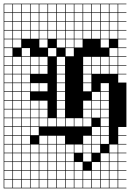

<svg xmlns="http://www.w3.org/2000/svg" viewBox="-20 -785 707 1043"><path d="M0 238.1V-765.1H666.7V-761.9H622.2V-717.5H666.7V-714.3H622.2V-669.8H666.7V-666.7H622.2V-622.2H666.7V-619H622.2V-574.6H666.7V-571.4H622.2V-527H666.7V-523.8H622.2V-479.4H666.7V-476.2H622.2V-431.7H666.7V-428.6H622.2V-384.1H666.7V-381H622.2V-336.5H666.7V-95.2H622.2V-50.8H666.7V-47.6H622.2V-3.2H666.7V0H622.2V44.4H666.7V47.6H622.2V92.1H666.7V95.2H622.2V139.7H666.7V142.9H622.2V187.3H666.7V190.5H622.2V234.9H666.7V238.1ZM574.6 -717.5H619V-761.9H574.6ZM527 -717.5H571.4V-761.9H527ZM479.4 -717.5H523.8V-761.9H479.4ZM431.7 -717.5H476.2V-761.9H431.7ZM384.1 -717.5H428.6V-761.9H384.1ZM336.5 -717.5H381V-761.9H336.5ZM288.9 -717.5H333.3V-761.9H288.9ZM241.3 -717.5H285.7V-761.9H241.3ZM193.7 -717.5H238.1V-761.9H193.7ZM146 -717.5H190.5V-761.9H146ZM3.2 -717.5H47.6V-761.9H3.2ZM98.4 -717.5H142.9V-761.9H98.4ZM50.8 -717.5H95.2V-761.9H50.8ZM574.6 -669.8H619V-714.3H574.6ZM527 -669.8H571.4V-714.3H527ZM479.4 -669.8H523.8V-714.3H479.4ZM431.7 -669.8H476.2V-714.3H431.7ZM384.1 -669.8H428.6V-714.3H384.1ZM336.5 -669.8H381V-714.3H336.5ZM288.9 -669.8H333.3V-714.3H288.9ZM241.3 -669.8H285.7V-714.3H241.3ZM193.7 -669.8H238.1V-714.3H193.7ZM3.2 -669.8H47.6V-714.3H3.2ZM146 -669.8H190.5V-714.3H146ZM98.4 -669.8H142.9V-714.3H98.4ZM50.8 -669.8H95.2V-714.3H50.8ZM241.3 -622.2H285.7V-666.7H241.3ZM288.9 -622.2H333.3V-666.7H288.9ZM574.6 -622.2H619V-666.7H574.6ZM98.4 -622.2H142.9V-666.7H98.4ZM336.5 -622.2H381V-666.7H336.5ZM384.1 -622.2H428.6V-666.7H384.1ZM431.7 -622.2H476.2V-666.7H431.7ZM527 -622.2H571.4V-666.7H527ZM193.7 -622.2H238.1V-666.7H193.7ZM146 -622.2H190.5V-666.7H146ZM479.4 -622.2H523.8V-666.7H479.4ZM3.2 -622.2H47.6V-666.7H3.2ZM50.8 -622.2H95.2V-666.7H50.8ZM527 -574.6H571.4V-619H527ZM50.8 -574.6H95.2V-619H50.8ZM479.4 -574.6H523.8V-619H479.4ZM336.5 -574.6H381V-619H336.5ZM3.2 -574.6H47.6V-619H3.2ZM193.7 -574.6H238.1V-619H193.7ZM431.7 -574.6H476.2V-619H431.7ZM146 -574.6H190.5V-619H146ZM241.3 -574.6H285.7V-619H241.3ZM384.1 -574.6H428.6V-619H384.1ZM288.9 -574.6H333.3V-619H288.9ZM98.4 -574.6H142.9V-619H98.4ZM574.6 -574.6H619V-619H574.6ZM527 -527H571.4V-571.4H527ZM3.2 -527H47.6V-571.4H3.2ZM50.8 -527H95.2V-571.4H50.8ZM193.7 -527H238.1V-571.4H193.7ZM384.1 -527H428.6V-571.4H384.1ZM288.9 -527H333.3V-571.4H288.9ZM336.5 -527H381V-571.4H336.5ZM98.4 -479.4H142.9V-523.8H98.4ZM47.6 -523.8H3.2V-479.4H47.6ZM574.6 -479.4H619V-523.8H574.6ZM336.5 -479.4H381V-523.8H336.5ZM241.3 -479.4H285.7V-523.8H241.3ZM98.4 -431.7H142.9V-476.2H98.4ZM288.9 -431.7H333.3V-476.2H288.9ZM3.2 -431.7H47.6V-476.2H3.2ZM146 -431.7H190.5V-476.2H146ZM431.7 -431.7H476.2V-476.2H431.7ZM479.4 -431.7H523.8V-476.2H479.4ZM527 -431.7H571.4V-476.2H527ZM50.8 -431.7H95.2V-476.2H50.8ZM574.6 -431.7H619V-476.2H574.6ZM193.7 -431.7H238.1V-476.2H193.7ZM98.4 -384.1H142.9V-428.6H98.4ZM288.9 -384.1H333.3V-428.6H288.9ZM3.2 -384.1H47.6V-428.6H3.2ZM431.7 -384.1H476.2V-428.6H431.7ZM146 -384.1H190.5V-428.6H146ZM479.4 -384.1H523.8V-428.6H479.4ZM527 -384.1H571.4V-428.6H527ZM50.8 -384.1H95.2V-428.6H50.8ZM574.6 -384.1H619V-428.6H574.6ZM193.7 -384.1H238.1V-428.6H193.7ZM288.9 -336.5H333.3V-381H288.9ZM3.2 -336.5H47.6V-381H3.2ZM98.4 -336.5H142.9V-381H98.4ZM431.7 -336.5H476.2V-381H431.7ZM50.8 -336.5H95.2V-381H50.8ZM431.7 -288.9H476.2V-333.3H431.7ZM50.8 -288.9H95.2V-333.3H50.8ZM3.2 -288.9H47.6V-333.3H3.2ZM527 -288.9H571.4V-333.3H527ZM288.9 -288.9H333.3V-333.3H288.9ZM193.7 -288.9H238.1V-333.3H193.7ZM98.4 -288.9H142.9V-333.3H98.4ZM146 -288.9H190.5V-333.3H146ZM527 -241.3H571.4V-285.7H527ZM3.2 -241.3H47.6V-285.7H3.2ZM479.4 -241.3H523.8V-285.7H479.4ZM288.9 -241.3H333.3V-285.7H288.9ZM98.4 -241.3H142.9V-285.7H98.4ZM50.8 -241.3H95.2V-285.7H50.8ZM193.7 -193.7H238.1V-238.1H193.7ZM146 -193.7H190.5V-238.1H146ZM431.7 -193.7H476.2V-238.1H431.7ZM98.4 -193.7H142.9V-238.1H98.4ZM3.2 -193.7H47.6V-238.1H3.2ZM288.9 -193.7H333.3V-238.1H288.9ZM479.4 -193.7H523.8V-238.1H479.4ZM527 -193.7H571.4V-238.1H527ZM50.8 -193.7H95.2V-238.1H50.8ZM50.8 -146H95.2V-190.5H50.8ZM431.7 -146H476.2V-190.5H431.7ZM3.2 -146H47.6V-190.5H3.2ZM98.4 -146H142.9V-190.5H98.4ZM479.4 -146H523.8V-190.5H479.4ZM288.9 -146H333.3V-190.5H288.9ZM527 -146H571.4V-190.5H527ZM193.7 -146H238.1V-190.5H193.7ZM146 -146H190.5V-190.5H146ZM3.2 -98.4H47.6V-142.9H3.2ZM50.8 -98.4H95.2V-142.9H50.8ZM193.7 -98.4H238.1V-142.9H193.7ZM336.5 -98.4H381V-142.9H336.5ZM98.4 -98.4H142.9V-142.9H98.4ZM146 -98.4H190.5V-142.9H146ZM288.9 -98.4H333.3V-142.9H288.9ZM241.3 -98.4H285.7V-142.9H241.3ZM527 -98.4H571.4V-142.9H527ZM384.1 -98.4H428.6V-142.9H384.1ZM431.7 -98.4H476.2V-142.9H431.7ZM50.8 -50.8H95.2V-95.2H50.8ZM479.4 -50.8H523.8V-95.2H479.4ZM146 -50.8H190.5V-95.2H146ZM3.2 -50.8H47.6V-95.2H3.2ZM98.4 -50.8H142.9V-95.2H98.4ZM527 -50.8H571.4V-95.2H527ZM193.7 -3.2H238.1V-47.6H193.7ZM479.4 -3.2H523.8V-47.6H479.4ZM98.4 -3.2H142.9V-47.6H98.4ZM3.2 -3.2H47.6V-47.6H3.2ZM241.3 -3.2H285.7V-47.6H241.3ZM50.8 -3.2H95.2V-47.6H50.8ZM288.9 -3.2H333.3V-47.6H288.9ZM431.7 -3.2H476.2V-47.6H431.7ZM527 -3.2H571.4V-47.6H527ZM241.3 44.4H285.7V0H241.3ZM431.7 44.4H476.2V0H431.7ZM288.9 44.4H333.3V0H288.9ZM3.2 44.4H47.6V0H3.2ZM384.1 44.4H428.6V0H384.1ZM50.8 44.4H95.2V0H50.8ZM574.6 44.4H619V0H574.6ZM193.7 44.4H238.1V0H193.7ZM98.4 44.4H142.9V0H98.4ZM336.5 44.4H381V0H336.5ZM479.4 44.4H523.8V0H479.4ZM146 44.4H190.5V0H146ZM527 92.1H571.4V47.6H527ZM431.7 92.1H476.2V47.6H431.7ZM288.9 92.1H333.3V47.6H288.9ZM3.2 92.1H47.6V47.6H3.2ZM98.4 92.1H142.9V47.6H98.4ZM50.8 92.1H95.2V47.6H50.8ZM574.6 92.1H619V47.6H574.6ZM193.7 92.1H238.1V47.6H193.7ZM241.3 92.1H285.7V47.6H241.3ZM336.5 92.1H381V47.6H336.5ZM146 92.1H190.5V47.6H146ZM146 139.7H190.5V95.2H146ZM241.3 139.7H285.7V95.2H241.3ZM336.5 139.7H381V95.2H336.5ZM50.8 139.7H95.2V95.2H50.8ZM574.6 139.7H619V95.2H574.6ZM98.4 139.7H142.9V95.2H98.4ZM3.2 139.7H47.6V95.2H3.2ZM193.7 139.7H238.1V95.2H193.7ZM479.4 139.7H523.8V95.2H479.4ZM384.1 139.7H428.6V95.2H384.1ZM527 139.7H571.4V95.2H527ZM288.9 139.7H333.3V95.2H288.9ZM431.7 187.3H476.2V142.9H431.7ZM527 187.3H571.4V142.9H527ZM241.3 187.3H285.7V142.9H241.3ZM193.7 187.3H238.1V142.9H193.7ZM384.1 187.3H428.6V142.9H384.1ZM288.9 187.3H333.3V142.9H288.9ZM3.2 187.3H47.6V142.9H3.2ZM574.6 187.3H619V142.9H574.6ZM50.8 187.3H95.2V142.9H50.8ZM146 187.3H190.5V142.9H146ZM479.4 187.3H523.8V142.9H479.4ZM336.5 187.3H381V142.9H336.5ZM98.4 187.3H142.9V142.9H98.4ZM431.7 234.9H476.2V190.5H431.7ZM241.3 234.9H285.7V190.5H241.3ZM193.7 234.9H238.1V190.5H193.7ZM527 234.9H571.4V190.5H527ZM98.4 234.9H142.9V190.5H98.4ZM384.1 234.9H428.6V190.5H384.1ZM288.9 234.9H333.3V190.5H288.9ZM574.6 234.9H619V190.5H574.6ZM50.8 234.9H95.2V190.5H50.8ZM479.4 234.9H523.8V190.5H479.4ZM146 234.9H190.5V190.5H146ZM336.5 234.9H381V190.5H336.5ZM3.2 234.9H47.6V190.5H3.2Z"/></svg>

Font: Jacquard 12 Charted
Style: Regular
Weight: 400
Designer: Sarah Cadigan-Fried
Version: Version 1.000